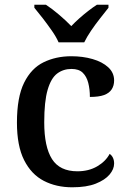

<svg xmlns="http://www.w3.org/2000/svg" viewBox="-20 -786 544 816"><path d="M287 10Q219 10 166 -17.5Q113 -45 82.5 -105.5Q52 -166 52 -265Q52 -373 82.5 -434.5Q113 -496 165.5 -521.5Q218 -547 283 -547Q332 -547 373.5 -535Q415 -523 440 -500Q465 -477 465 -444Q465 -422 454.5 -406Q444 -390 422 -382Q400 -374 362 -374Q362 -407 355 -434Q348 -461 331.5 -477Q315 -493 284 -493Q249 -493 223 -473.5Q197 -454 182.5 -404.5Q168 -355 168 -266Q168 -162 201 -110Q234 -58 309 -58Q357 -58 393 -79Q429 -100 446 -132Q455 -126 460 -115.5Q465 -105 465 -91Q465 -67 445.5 -44Q426 -21 387 -5.5Q348 10 287 10ZM229 -606Q219 -629 200.5 -655.5Q182 -682 162 -708Q142 -734 126 -753V-766H175Q201 -749 231 -723.5Q261 -698 283 -675Q298 -691 316.5 -707.5Q335 -724 355 -739.5Q375 -755 392 -766H441V-753Q426 -734 405.5 -708Q385 -682 367 -655.5Q349 -629 338 -606Z"/></svg>

Font: Noto Naskh Arabic Medium
Style: Regular
Weight: 500
Designer: Monotype Design Team, David Williams, Mohamad Dakak and Nizar Qandah
Foundry: Monotype Imaging Inc.
Version: Version 2.016